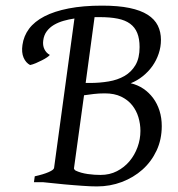

<svg xmlns="http://www.w3.org/2000/svg" viewBox="-20 -650 636 685"><path d="M317.4 -588.9 285.6 -354H301.3Q335.4 -354 367.4 -359.4Q399.4 -364.7 424.1 -378.9Q448.7 -393.1 463.4 -418Q478 -442.9 478 -481.9Q478 -511.7 469.7 -532.2Q461.4 -552.7 444.1 -565.4Q426.8 -578.1 399.9 -583.5Q373 -588.9 335.9 -588.9ZM354 -316.9Q332.5 -316.9 314.5 -314.7Q296.4 -312.5 279.8 -310.1L244.1 -50.8Q242.7 -46.9 249.5 -41.5Q258.8 -37.1 270 -33.9Q281.2 -30.8 293.2 -29.1Q305.2 -27.3 316.9 -26.6Q328.6 -25.9 338.9 -25.9Q371.1 -25.9 397.2 -39.3Q423.3 -52.7 441.9 -74.7Q460.4 -96.7 470.7 -125Q481 -153.3 481 -183.1Q481 -207.5 473.9 -231.4Q466.8 -255.4 451.7 -274.4Q436.5 -293.5 412.4 -305.2Q388.2 -316.9 354 -316.9ZM557.1 -200.2Q557.1 -152.3 538.6 -112.8Q520 -73.2 488.3 -44.9Q456.5 -16.6 414.6 -0.7Q372.6 15.1 326.2 15.1Q316.4 15.1 302.7 14.6Q289.1 14.2 273.7 12.9Q258.3 11.7 241.9 10.5Q225.6 9.3 210 7.8Q173.3 4.4 133.3 0H101.1L104 -21Q134.8 -27.8 153.3 -35.9Q171.9 -43.9 172.9 -50.8L245.6 -584Q225.6 -581.1 206.8 -575.7Q188 -570.3 172.6 -561.3Q157.2 -552.2 147 -538.6Q136.7 -524.9 134.3 -505.9Q131.8 -488.3 138.4 -474.6Q145 -460.9 157.7 -454.1Q156.2 -451.2 148.4 -445.8Q140.6 -440.4 130.1 -435.1Q119.6 -429.7 108.2 -424.8Q96.7 -419.9 87.4 -418Q72.3 -425.8 64.2 -444.3Q56.2 -462.9 60.1 -489.7Q64.5 -521.5 83.7 -547.4Q103 -573.2 138.4 -591.6Q173.8 -609.9 225.1 -619.9Q276.4 -629.9 344.2 -629.9Q401.9 -629.9 441.9 -621.6Q481.9 -613.3 506.8 -597.4Q531.7 -581.5 543 -558.8Q554.2 -536.1 554.2 -507.8Q554.2 -482.4 546.1 -458.5Q538.1 -434.6 523.7 -414.3Q509.3 -394 489.5 -378.2Q469.7 -362.3 446.3 -353Q471.2 -347.2 491.5 -333.5Q511.7 -319.8 526.4 -300Q541 -280.3 549.1 -254.9Q557.1 -229.5 557.1 -200.2Z"/></svg>

Font: Gentium Plus Am
Style: Italic
Weight: 400
Italic angle: -8°
Designer: J. Victor Gaultney, Annie Olsen, Iska Routamaa, Becca Hirsbrunner
Foundry: SIL International
Version: Version 5.000